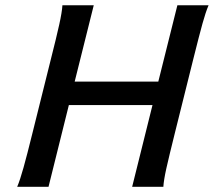

<svg xmlns="http://www.w3.org/2000/svg" viewBox="-20 -722 826 742"><path d="M727.1 -494.1 655.8 -208Q633.3 -117.7 623 -71.8Q612.8 -25.9 611.3 0H490.7L569.3 -315.9H246.1L167.5 0H46.4Q57.6 -26.4 71 -74.7Q84.5 -123 105.5 -208L176.8 -494.1Q197.8 -576.7 208.7 -626Q219.7 -675.3 221.2 -701.7H342.3L268.6 -406.7H591.8L665.5 -701.7H786.1Q774.9 -675.8 762.5 -630.9Q750 -585.9 727.1 -494.1Z"/></svg>

Font: Lesson One Medium
Style: Italic
Weight: 500
Italic angle: -14°
Designer: But Ko, Victor Gaultney, Annie Olsen, Julie Remington, Don Collingsworth, Eric Hays, Becca Hirsbrunner
Version: Version 1.100